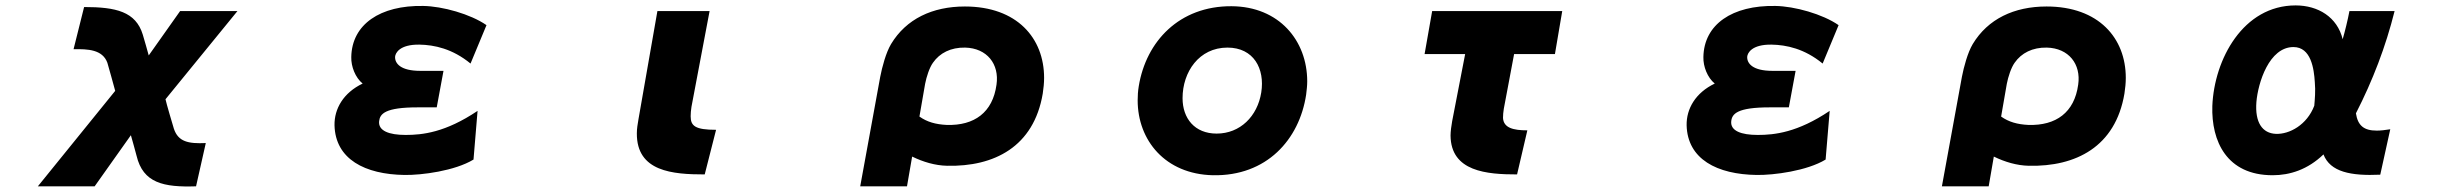

<svg xmlns="http://www.w3.org/2000/svg" viewBox="-20 -569 9040 710"><path d="M592 -202 858 -528H646L530 -364C528 -371 512 -429 508 -441C482 -526 409 -543 291 -543L252 -387C305 -388 359 -386 377 -337C382 -322 401 -250 406 -233L120 120H330L464 -69C467 -60 482 -4 485 7C509 108 585 124 705 120L741 -40C676 -37 639 -45 623 -93C619 -106 595 -187 592 -202Z M1720 -334 1779 -476C1720 -517 1616 -546 1545 -547C1386 -550 1281 -479 1279 -358C1278 -323 1294 -282 1321 -260C1250 -226 1216 -167 1217 -106C1220 20 1330 76 1476 78C1539 79 1662 63 1731 21L1746 -159C1627 -79 1542 -70 1480 -70C1419 -70 1378 -85 1382 -121C1385 -148 1404 -172 1524 -172H1595L1620 -307H1534C1462 -307 1440 -334 1441 -359C1442 -373 1458 -405 1531 -404C1586 -403 1653 -389 1720 -334Z M2586 76 2628 -89C2551 -89 2534 -103 2534 -139C2534 -149 2535 -162 2537 -174L2604 -528H2411L2341 -128C2338 -110 2335 -94 2335 -76C2334 66 2468 76 2586 76Z M3836 -223C3839 -243 3841 -262 3841 -281C3841 -428 3741 -545 3548 -545C3428 -545 3331 -499 3275 -406C3256 -374 3242 -321 3235 -285L3161 120H3334L3353 10C3394 30 3438 43 3482 44C3656 48 3803 -26 3836 -223ZM3380 -138 3401 -259C3406 -285 3417 -319 3430 -337C3455 -373 3496 -394 3549 -393C3630 -391 3676 -332 3665 -256C3651 -153 3583 -104 3481 -107C3440 -109 3408 -118 3380 -138Z M4810 -219C4812 -236 4814 -252 4814 -268C4814 -419 4710 -545 4534 -546C4341 -547 4218 -416 4191 -250C4188 -232 4187 -215 4187 -198C4187 -50 4289 75 4465 79C4664 83 4785 -53 4810 -219ZM4644 -227C4630 -139 4566 -75 4479 -75C4398 -75 4353 -131 4353 -206C4353 -303 4414 -393 4519 -393C4616 -393 4658 -315 4644 -227Z M5541 -167 5579 -369H5730L5757 -528H5276L5248 -369H5398L5350 -121C5347 -105 5344 -82 5344 -68C5345 66 5479 76 5590 76L5628 -87C5576 -87 5540 -96 5538 -133C5538 -143 5539 -155 5541 -167Z M6720 -334 6779 -476C6720 -517 6616 -546 6545 -547C6386 -550 6281 -479 6279 -358C6278 -323 6294 -282 6321 -260C6250 -226 6216 -167 6217 -106C6220 20 6330 76 6476 78C6539 79 6662 63 6731 21L6746 -159C6627 -79 6542 -70 6480 -70C6419 -70 6378 -85 6382 -121C6385 -148 6404 -172 6524 -172H6595L6620 -307H6534C6462 -307 6440 -334 6441 -359C6442 -373 6458 -405 6531 -404C6586 -403 6653 -389 6720 -334Z M7836 -223C7839 -243 7841 -262 7841 -281C7841 -428 7741 -545 7548 -545C7428 -545 7331 -499 7275 -406C7256 -374 7242 -321 7235 -285L7161 120H7334L7353 10C7394 30 7438 43 7482 44C7656 48 7803 -26 7836 -223ZM7380 -138 7401 -259C7406 -285 7417 -319 7430 -337C7455 -373 7496 -394 7549 -393C7630 -391 7676 -332 7665 -256C7651 -153 7583 -104 7481 -107C7440 -109 7408 -118 7380 -138Z M8835 -528H8668C8662 -496 8651 -451 8643 -424C8623 -506 8552 -549 8469 -549C8275 -549 8168 -350 8161 -177C8157 -47 8214 79 8384 79C8448 79 8514 58 8572 2C8597 67 8673 82 8782 77L8819 -91C8800 -88 8784 -86 8769 -86C8721 -86 8699 -105 8692 -150C8754 -271 8802 -396 8835 -528ZM8538 -178C8511 -107 8446 -72 8396 -74C8346 -76 8318 -116 8324 -192C8330 -263 8371 -395 8461 -395C8526 -395 8537 -315 8540 -265C8543 -233 8540 -201 8538 -178Z"/></svg>

Font: LINE Seed JP_OTF ExtraBold
Style: Regular
Weight: 800
Designer: LY Corporation & Fontrix & Fontworks
Version: Version 1.013